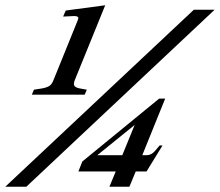

<svg xmlns="http://www.w3.org/2000/svg" viewBox="-44 -710 836 730"><path d="M278 -350H77L85 -369L117 -374Q137 -378 145.5 -384.5Q154 -391 160 -407L252 -634Q254 -640 254 -641Q254 -649 238 -649L196 -647L206 -670L356 -690L241 -407Q237 -398 237 -391Q237 -378 258 -374L286 -369ZM772 -673 56 0H-24L693 -673ZM584 -335 497 -120H514Q532 -120 546 -137L563 -157H574L513 -58H472L448 0H372L396 -58H254L269 -96L561 -335ZM421 -120 468 -235 326 -120Z"/></svg>

Font: Ibarra Real Nova
Style: Bold Italic
Weight: 700
Italic angle: -22°
Designer: Jose Maria Ribagorda & Octavio Pardo
Foundry: Octavio Pardo
Version: Version 1.014